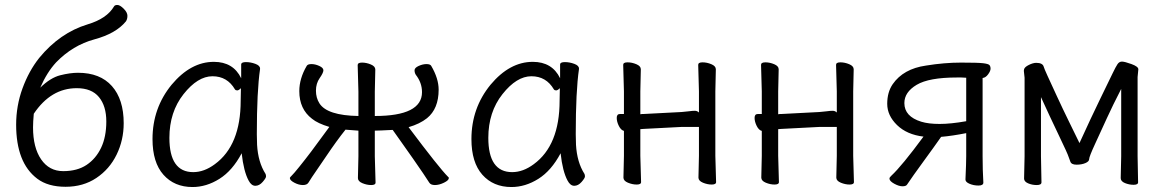

<svg xmlns="http://www.w3.org/2000/svg" viewBox="-20 -735 4692 773"><path d="M116 -277Q113 -244 113 -222Q113 -141 145.5 -93.5Q178 -46 234.5 -46Q291 -46 328.5 -71Q366 -96 387 -140Q408 -184 408 -246Q408 -308 378.5 -344Q349 -380 289 -380Q185 -380 116 -277ZM142 -382Q183 -422 222.5 -432Q262 -442 294 -442Q383 -442 430.5 -388.5Q478 -335 478 -239Q478 -171 449.5 -112.5Q421 -54 368 -18.5Q315 17 244 17Q173 17 130 -15.5Q87 -48 66 -102.5Q45 -157 45 -233Q45 -309 70.5 -379Q96 -449 138 -502Q221 -603 333 -637Q410 -660 439 -709Q442 -715 452.5 -715Q463 -715 478 -700Q493 -685 493 -671.5Q493 -658 487 -649Q447 -600 360 -576.5Q273 -553 206 -484Q169 -444 142 -382Z M662 -180Q662 -42 758 -42Q802 -42 845 -74Q949 -150 949 -330Q949 -355 950 -380Q941 -371 935 -371Q929 -371 926 -375Q895 -428 835.5 -428Q776 -428 719 -356Q662 -284 662 -180ZM1027 -457Q1014 -368 1014 -195Q1014 -179 1015 -152Q1019 -82 1049 -35Q1051 -31 1051 -24.5Q1051 -18 1037.5 -2.5Q1024 13 1008 13Q992 13 981 -8Q961 -45 953 -118Q916 -48 863.5 -15Q811 18 755 18Q682 18 638 -31.5Q594 -81 594 -175Q594 -300 671 -394Q748 -486 841 -486Q919 -486 951 -420V-475Q951 -485 970 -485Q989 -485 1008 -478Q1027 -471 1027 -459Z M1421 -18 1423 -106V-209L1371 -213Q1335 -168 1293 -105.5Q1251 -43 1236 -22L1222 0Q1216 10 1199.5 10Q1183 10 1165 0.5Q1147 -9 1147 -18Q1147 -21 1154.5 -28Q1162 -35 1185 -63.5Q1208 -92 1233 -125Q1258 -158 1278 -186Q1298 -214 1306 -224Q1259 -238 1236 -257Q1185 -296 1185 -368Q1185 -419 1215 -470Q1219 -477 1234 -477Q1249 -477 1265.5 -469.5Q1282 -462 1282 -452Q1282 -442 1267 -420.5Q1252 -399 1252 -370Q1252 -341 1266 -319Q1297 -270 1423 -268V-366L1420 -473Q1420 -483 1437.5 -483Q1455 -483 1473 -475.5Q1491 -468 1491 -455L1489 -366V-268Q1679 -268 1679 -364Q1679 -402 1654 -434Q1649 -442 1649 -452Q1649 -462 1665.5 -469.5Q1682 -477 1697 -477Q1712 -477 1716 -470Q1746 -419 1746 -374Q1746 -297 1699 -259Q1670 -236 1625 -223Q1748 -59 1784 -23Q1787 -22 1787 -18Q1787 -9 1767.5 0.5Q1748 10 1731 10Q1714 10 1708 0Q1702 -10 1684 -36.5Q1666 -63 1643 -96Q1620 -129 1597.5 -160.5Q1575 -192 1561 -212Q1504 -209 1489 -209V-106L1492 0Q1492 10 1474.5 10Q1457 10 1439 2.5Q1421 -5 1421 -18Z M1946 -180Q1946 -42 2042 -42Q2086 -42 2129 -74Q2233 -150 2233 -330Q2233 -355 2234 -380Q2225 -371 2219 -371Q2213 -371 2210 -375Q2179 -428 2119.5 -428Q2060 -428 2003 -356Q1946 -284 1946 -180ZM2311 -457Q2298 -368 2298 -195Q2298 -179 2299 -152Q2303 -82 2333 -35Q2335 -31 2335 -24.5Q2335 -18 2321.5 -2.5Q2308 13 2292 13Q2276 13 2265 -8Q2245 -45 2237 -118Q2200 -48 2147.5 -15Q2095 18 2039 18Q1966 18 1922 -31.5Q1878 -81 1878 -175Q1878 -300 1955 -394Q2032 -486 2125 -486Q2203 -486 2235 -420V-475Q2235 -485 2254 -485Q2273 -485 2292 -478Q2311 -471 2311 -459Z M2792 -20 2794 -108V-224H2725L2571 -216L2558 -215V-108L2561 -2Q2561 8 2543.5 8Q2526 8 2508 0.5Q2490 -7 2490 -20L2492 -108V-208Q2480 -211 2471.5 -228Q2463 -245 2463 -260.5Q2463 -276 2476 -276H2492V-367L2489 -474Q2489 -484 2506.5 -484Q2524 -484 2542 -476.5Q2560 -469 2560 -456L2558 -367V-275Q2561 -276 2565 -276H2570L2724 -284Q2739 -285 2753.5 -287Q2768 -289 2777.5 -289Q2787 -289 2794 -282V-367L2791 -474Q2791 -484 2808.5 -484Q2826 -484 2844 -476.5Q2862 -469 2862 -456L2860 -367V-108L2863 -2Q2863 8 2845.5 8Q2828 8 2810 0.5Q2792 -7 2792 -20Z M3347 -20 3349 -108V-224H3280L3126 -216L3113 -215V-108L3116 -2Q3116 8 3098.5 8Q3081 8 3063 0.5Q3045 -7 3045 -20L3047 -108V-208Q3035 -211 3026.5 -228Q3018 -245 3018 -260.5Q3018 -276 3031 -276H3047V-367L3044 -474Q3044 -484 3061.5 -484Q3079 -484 3097 -476.5Q3115 -469 3115 -456L3113 -367V-275Q3116 -276 3120 -276H3125L3279 -284Q3294 -285 3308.5 -287Q3323 -289 3332.5 -289Q3342 -289 3349 -282V-367L3346 -474Q3346 -484 3363.5 -484Q3381 -484 3399 -476.5Q3417 -469 3417 -456L3415 -367V-108L3418 -2Q3418 8 3400.5 8Q3383 8 3365 0.5Q3347 -7 3347 -20Z M3689 -245Q3718 -236 3763 -236Q3808 -236 3870 -247V-422Q3860 -423 3851 -423H3832Q3720 -423 3670.5 -393.5Q3621 -364 3621 -320Q3621 -266 3689 -245ZM3939 0Q3939 12 3919.5 12Q3900 12 3883.5 5Q3867 -2 3867 -12V-13Q3870 -79 3870 -106V-199Q3815 -188 3769 -184Q3741 -144 3697.5 -84.5Q3654 -25 3632 8Q3628 15 3613.5 15Q3599 15 3580 4.5Q3561 -6 3561 -16Q3561 -21 3569 -28Q3611 -67 3698 -185Q3631 -193 3591.5 -231.5Q3552 -270 3552 -317Q3552 -364 3574 -396Q3617 -458 3708 -471Q3782 -483 3849.5 -483Q3917 -483 3938 -480.5Q3959 -478 3963.5 -473Q3968 -468 3968 -458.5Q3968 -449 3958 -435.5Q3948 -422 3936 -421V-106Q3936 -51 3939 0Z M4492 -18 4494 -106V-377Q4460 -311 4436.5 -259.5Q4413 -208 4389 -156Q4365 -104 4365 -94.5Q4365 -85 4350 -78.5Q4335 -72 4314 -72Q4293 -72 4289 -85L4282 -104Q4279 -115 4242.5 -191Q4206 -267 4171 -344V-106L4173 -1Q4173 10 4154 10Q4135 10 4119 3Q4103 -4 4103 -16L4105 -106V-422L4102 -450L4103 -456Q4105 -465 4122 -473.5Q4139 -482 4152 -482Q4165 -482 4172.5 -478Q4180 -474 4182 -466.5Q4184 -459 4197 -430.5Q4210 -402 4234.5 -349Q4259 -296 4283 -247Q4307 -198 4326 -159Q4372 -260 4409.5 -337Q4447 -414 4459.5 -440Q4472 -466 4479 -476.5Q4486 -487 4497 -487Q4508 -487 4535.5 -477Q4563 -467 4563 -456L4560 -425V-106L4562 -1Q4562 9 4544 9Q4526 9 4509 2Q4492 -5 4492 -18Z"/></svg>

Font: LXGW WenKai Lite
Style: Regular
Weight: 400
Designer: LXGW / Fontworks Inc.
Foundry: LXGW / Fontworks Inc.
Version: Version 1.511; March 25, 2025